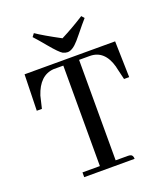

<svg xmlns="http://www.w3.org/2000/svg" viewBox="-139 -863 840 961"><g transform="rotate(-20 280.5 -382.0)"><path d="M412.1 0H143.6V-25.4H236.3V-560.5H183.6C133.5 -556.6 98 -522.8 77.1 -459L61.5 -393.6H34.2L39.1 -585.9H521.5L526.4 -393.6H499L483.4 -459C482.7 -460.3 482.4 -462.2 482.4 -464.8C464.8 -528.6 429.7 -560.5 377 -560.5H320.3V-25.4H386.7C390 -25.4 393.2 -25.1 396.5 -24.4C406.9 -22.5 412.1 -14.3 412.1 0ZM280.3 -616.2C272.5 -616.2 264.3 -618.2 255.9 -622.1C244.1 -628.6 224 -649.1 195.3 -683.6C173.8 -709.6 155.6 -730.8 140.6 -747.1L153.3 -763.7C180 -745.4 222 -721 279.3 -690.4C321.6 -711.9 363.6 -736 405.3 -762.7L418 -748C403.6 -731.8 385.7 -710.3 364.3 -683.6L339.8 -654.3C317.7 -628.9 297.9 -616.2 280.3 -616.2Z"/></g></svg>

Font: Abhaya Libre
Style: Regular
Weight: 400
Designer: Pushpananda Ekanayake, Sol Matas, Pathum Egodawatta
Foundry: Mooniak
Version: Version 1.041; ; ttfautohint (v1.5)